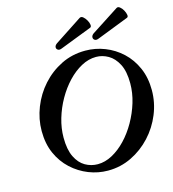

<svg xmlns="http://www.w3.org/2000/svg" viewBox="-126 -969 980 1086"><g transform="rotate(-15 364.5 -426.0)"><path d="M373 13Q315 13 260.5 -8.5Q206 -30 162 -70.5Q118 -111 92.5 -168.5Q67 -226 67 -300Q67 -370 93.5 -437.5Q120 -505 168 -558.5Q216 -612 280.5 -644Q345 -676 422 -676Q481 -676 536 -654.5Q591 -633 634.5 -592.5Q678 -552 703.5 -494Q729 -436 729 -363Q729 -291 701.5 -223.5Q674 -156 625 -103Q576 -50 511.5 -18.5Q447 13 373 13ZM326 -37Q369 -37 411.5 -60Q454 -83 491.5 -122.5Q529 -162 558 -213Q587 -264 604 -320Q621 -376 621 -432Q621 -502 599 -544.5Q577 -587 543 -606.5Q509 -626 472 -626Q428 -626 385.5 -603Q343 -580 305.5 -540.5Q268 -501 239 -450Q210 -399 193.5 -343Q177 -287 177 -232Q177 -162 198 -119Q219 -76 253 -56.5Q287 -37 326 -37ZM513 -722Q498 -716 489.5 -722Q481 -728 481.5 -738.5Q482 -749 494 -758L656 -863Q665 -869 676 -860.5Q687 -852 695 -837.5Q703 -823 705 -810Q707 -797 698 -794ZM297 -722Q283 -716 274 -722Q265 -728 266 -738.5Q267 -749 280 -758L440 -863Q450 -869 460.5 -860.5Q471 -852 479.5 -837.5Q488 -823 489.5 -810Q491 -797 483 -794Z"/></g></svg>

Font: Junicode SmExp
Style: Bold Italic
Weight: 700
Width: 6
Italic angle: -11°
Designer: Peter S. Baker
Version: Version 2.205; ttfautohint (v1.8.4)